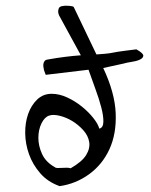

<svg xmlns="http://www.w3.org/2000/svg" viewBox="-20 -632 521 662"><path d="M407.2 -413.1 335.9 -397.5Q376 -312.5 378.9 -241.7Q381.8 -170.9 357.4 -117.7Q333 -64.5 287.1 -31.2Q241.2 2 185.5 9.8Q144.5 -4.9 118.7 -34.7Q92.8 -64.5 80.1 -100.1Q67.4 -135.7 66.9 -172.4Q66.4 -209 77.1 -239.3Q87.9 -269.5 108.4 -289.1Q128.9 -308.6 158.2 -308.6Q184.6 -308.6 211.9 -295.9Q239.3 -283.2 262.2 -264.6Q285.2 -246.1 301.8 -225.1Q318.4 -204.1 322.3 -188.5Q335.9 -191.4 336.4 -211.9Q336.9 -232.4 329.1 -262.2Q321.3 -292 308.6 -326.2Q295.9 -360.4 285.2 -391.6L137.7 -374Q137.7 -375 135.3 -380.4Q132.8 -385.7 131.8 -389.6Q131.8 -391.6 130.4 -397.5Q128.9 -403.3 129.4 -409.7Q129.9 -416 133.3 -420.9Q136.7 -425.8 144.5 -426.8Q176.8 -432.6 204.6 -436Q232.4 -439.5 258.8 -441.4Q243.2 -469.7 224.6 -503.9Q206.1 -538.1 183.6 -579.1Q183.6 -580.1 182.1 -583.5Q180.7 -586.9 180.7 -588.9Q179.7 -595.7 182.6 -603Q185.5 -610.4 197.3 -611.3Q201.2 -612.3 207.5 -612.3Q213.9 -612.3 219.2 -611.8Q224.6 -611.3 229 -610.4Q233.4 -609.4 234.4 -607.4L312.5 -444.3Q329.1 -445.3 338.9 -446.3Q348.6 -447.3 356.4 -448.2Q364.3 -449.2 370.6 -450.7Q377 -452.1 386.7 -453.6Q396.5 -455.1 411.1 -457Q425.8 -459 450.2 -461.9Q474.6 -448.2 474.1 -439.9Q473.6 -431.6 461.9 -426.3Q450.2 -420.9 433.1 -418.5Q416 -416 407.2 -413.1ZM223.6 -51.8Q262.7 -74.2 276.9 -97.2Q291 -120.1 287.6 -142.1Q284.2 -164.1 267.1 -183.1Q250 -202.1 229 -214.8Q208 -227.5 185.5 -232.9Q163.1 -238.3 149.4 -233.4Q133.8 -228.5 123 -206.5Q112.3 -184.6 112.3 -156.7Q112.3 -128.9 125 -101.1Q137.7 -73.2 168.9 -55.7Q171.9 -52.7 179.2 -52.7Q186.5 -52.7 194.3 -53.2Q202.1 -53.7 210 -53.7Q217.8 -53.7 223.6 -51.8Z"/></svg>

Font: Shadows Into Light
Style: Regular
Weight: 400
Designer: Kimberly Geswein
Foundry: Kimberly Geswein
Version: Version 001.000